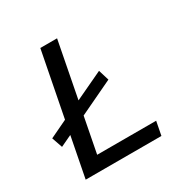

<svg xmlns="http://www.w3.org/2000/svg" viewBox="-152 -792 904 925"><g transform="rotate(-30 300.0 -329.5)"><path d="M64.5 0 107.9 -223.6 44.9 -193.8 24.4 -252.9 122.6 -299.8 192.4 -658.7H285.6L225.6 -348.1L382.3 -421.9L400.4 -362.8L210.4 -272.5L172.4 -76.2H500.5L485.8 0Z"/></g></svg>

Font: Cousine
Style: Italic
Weight: 400
Italic angle: -12°
Monospace: yes
Designer: Steve Matteson
Foundry: Monotype Imaging Inc.
Version: Version 1.21